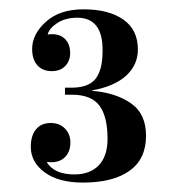

<svg xmlns="http://www.w3.org/2000/svg" viewBox="-20 -734 376 414"><path d="M178.7 -539.1V-538.1Q229 -534.2 262 -511.5Q294.9 -488.8 294.9 -441.4Q294.9 -391.1 259.3 -365.7Q223.6 -340.3 158.7 -340.3Q106.4 -340.3 76.4 -362.3Q46.4 -384.3 46.4 -417.5Q46.4 -441.4 57.6 -455.1Q68.8 -468.8 89.4 -468.8Q108.4 -468.8 120.1 -456.8Q131.8 -444.8 131.8 -426.8Q131.8 -405.8 118.7 -393.8Q105.5 -381.8 81.5 -384.8V-383.3Q97.7 -357.9 140.6 -357.9Q174.3 -357.9 193.1 -377.7Q211.9 -397.5 211.9 -434.6Q211.9 -482.9 194.3 -506.3Q176.8 -529.8 134.8 -529.8H120.1V-544.9H134.3Q154.8 -544.9 168.7 -551Q182.6 -557.1 189.5 -569.1Q196.3 -581.1 198.7 -594.5Q201.2 -607.9 201.2 -626.5Q201.2 -695.8 146.5 -695.8Q121.6 -695.8 104.2 -684.8Q86.9 -673.8 83 -660.6V-659.7Q106 -662.6 118.7 -651.4Q131.3 -640.1 131.3 -619.6Q131.3 -602.5 120.6 -591.6Q109.9 -580.6 91.8 -580.6Q71.8 -580.6 60.5 -593.3Q49.3 -606 49.3 -628.4Q49.3 -660.2 78.9 -687Q108.4 -713.9 160.2 -713.9Q214.4 -713.9 245.8 -691.9Q277.3 -669.9 277.3 -627.4Q277.3 -594.2 252.2 -571Q227.1 -547.9 178.7 -539.1Z"/></svg>

Font: VidalokaRegular
Style: Regular
Weight: 400
Designer: Cyreal (www.cyreal.org)
Foundry: Cyreal (www.cyreal.org)
Version: Version 1.000